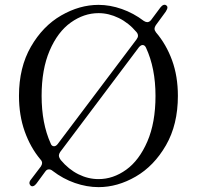

<svg xmlns="http://www.w3.org/2000/svg" viewBox="-20 -755 811 789"><path d="M668 -724Q668 -718 661 -707L620 -651Q615 -643 615 -637Q615 -630 621 -622Q663 -573 687 -507.5Q711 -442 711 -361Q711 -243 662 -158Q613 -73 538 -29.5Q463 14 385 14Q337 14 288 -3Q239 -20 196 -53Q189 -59 181 -59Q172 -59 166 -50L130 -1Q124 7 117.5 9.5Q111 12 106 8Q101 3 101 -3Q101 -10 107 -17L148 -71Q153 -79 153 -85Q153 -93 146 -100Q105 -149 81.5 -215Q58 -281 58 -361Q58 -478 107 -563Q156 -648 231.5 -691.5Q307 -735 385 -735Q432 -735 480.5 -718Q529 -701 571 -669Q579 -664 585 -664Q594 -664 601 -673L639 -724Q645 -732 651.5 -734.5Q658 -737 663 -733Q668 -730 668 -724ZM188 -166Q192 -154 202 -154Q210 -154 217 -163L541 -593Q547 -601 547 -608Q547 -616 541 -623Q509 -661 468 -681Q427 -701 385 -701Q325 -701 271 -662.5Q217 -624 184 -547Q151 -470 151 -361Q151 -248 188 -166ZM619 -361Q619 -475 580 -559Q575 -570 566 -570Q559 -570 551 -561L227 -130Q222 -122 222 -116Q222 -108 230 -97Q262 -59 302 -39Q342 -19 385 -19Q445 -19 498.5 -57.5Q552 -96 585.5 -173.5Q619 -251 619 -361Z"/></svg>

Font: Shippori Mincho B1
Style: Regular
Weight: 400
Designer: FONTDASU
Foundry: FONTDASU / Google Inc. / but / Adobe
Version: Version 3.110; ttfautohint (v1.8.3)